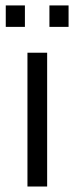

<svg xmlns="http://www.w3.org/2000/svg" viewBox="-20 -680 274 700"><path d="M1 -582V-660.2H70.8V-582ZM160.2 -582V-660.2H230V-582ZM80.1 0V-487.8H151.9V0Z"/></svg>

Font: HK Grotesk Light
Style: Regular
Weight: 300
Designer: Alfredo Marco Pradil and Stefan Peev
Foundry: Hanken Design Co.
Version: Version 1.045;PS 001.045;hotconv 1.0.88;makeotf.lib2.5.64775